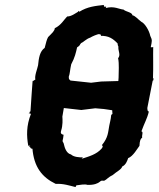

<svg xmlns="http://www.w3.org/2000/svg" viewBox="-20 -747 646 782"><path d="M586 -292 581 -297 580 -307 602 -419C604 -417 604 -419 606 -428C604 -429 603 -426 603 -426C605 -479 603 -515 604 -556C604 -556 601 -553 594 -555C599 -580 601 -583 592 -601C588 -622 570 -652 556 -658C541 -669 532 -682 519 -685C519 -697 492 -699 483 -708C466 -709 444 -724 410 -714C419 -724 401 -719 409 -718C402 -720 401 -726 405 -727C369 -723 336 -720 303 -699C303 -699 301 -707 298 -699C292 -696 270 -679 254 -680C240 -667 230 -645 203 -632C203 -622 193 -613 176 -596C170 -585 168 -575 162 -552C142 -538 138 -511 135 -481C132 -466 120 -438 124 -423C114 -418 113 -413 113 -420L109 -366L104 -291C102 -299 101 -287 98 -284C95 -279 96 -289 106 -283C87 -235 88 -193 95 -154C95 -152 101 -155 106 -153C107 -158 104 -155 97 -148C100 -150 112 -148 101 -146C104 -145 113 -137 112 -143C118 -67 151 -25 207 2C237 0 263 9 288 15C286 16 293 7 290 8C306 6 326 2 336 6C363 7 379 0 387 -7C396 -16 401 -7 408 -13C412 -14 423 -27 439 -34C456 -49 474 -56 478 -69C492 -75 498 -91 502 -103C522 -110 540 -143 548 -153C549 -175 553 -183 559 -186C557 -197 565 -210 556 -212C568 -246 580 -265 586 -292ZM437 -298 438 -283 433 -279C431 -257 427 -248 425 -235C420 -209 421 -187 395 -156C401 -151 398 -148 394 -142C373 -118 343 -110 312 -100C317 -103 317 -107 318 -106C302 -106 281 -107 269 -118C252 -122 244 -141 239 -164C231 -175 237 -173 239 -198C226 -201 227 -207 229 -215C236 -236 235 -260 234 -272L240 -307L311 -299L368 -306L403 -303ZM385 -608 388 -606C390 -610 394 -600 389 -601C422 -602 440 -590 459 -570C459 -558 464 -560 462 -552C462 -539 472 -522 461 -510C466 -487 463 -455 463 -431L462 -417L392 -415L351 -410L267 -419L261 -425L260 -434C265 -447 265 -463 270 -485C285 -513 289 -532 294 -554C309 -563 303 -565 311 -572C320 -575 330 -588 348 -594C354 -598 378 -609 385 -608Z"/></svg>

Font: Asimov Print
Style: DIt
Weight: 250
Width: 0
Designer: Google
Version: Version 2.000980: 2014